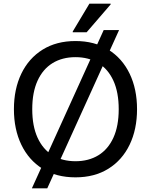

<svg xmlns="http://www.w3.org/2000/svg" viewBox="-20 -956 824 1048"><path d="M154 72 546 -792H630L238 72ZM56 -360Q56 -470 96.5 -554Q137 -638 212.5 -685Q288 -732 392 -732Q496 -732 571.5 -685Q647 -638 687.5 -554Q728 -470 728 -360Q728 -250 687.5 -166Q647 -82 571.5 -35Q496 12 392 12Q287 12 212 -35Q137 -82 96.5 -166Q56 -250 56 -360ZM156 -360Q156 -268 185 -204.5Q214 -141 267 -108.5Q320 -76 392 -76Q464 -76 517 -108.5Q570 -141 599 -204.5Q628 -268 628 -360Q628 -452 599 -515.5Q570 -579 517 -611.5Q464 -644 392 -644Q320 -644 267 -611.5Q214 -579 185 -515.5Q156 -452 156 -360ZM377 -780V-784L468 -936H584V-932L453 -780Z"/></svg>

Font: Kufam
Style: Regular
Weight: 400
Designer: Wael Morcos, Artur Schmal
Foundry: Original Type
Version: Version 1.301; ttfautohint (v1.8.3)